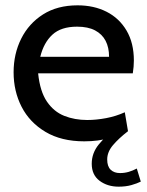

<svg xmlns="http://www.w3.org/2000/svg" viewBox="-20 -520 552 720"><path d="M296 10Q210 10 150.5 -25.5Q91 -61 61 -119.5Q31 -178 31 -249Q31 -318 59.5 -375Q88 -432 141.5 -466Q195 -500 271 -500Q332 -500 379.5 -476Q427 -452 454.5 -405.5Q482 -359 482 -293Q482 -282 481 -270Q480 -258 478 -245H123Q130 -177 156 -139Q182 -101 221 -85.5Q260 -70 307 -70Q341 -70 378 -77Q415 -84 448 -99L460 -28Q432 -15 390.5 -2.5Q349 10 296 10ZM131 -307H389Q389 -342 376 -367Q363 -392 336.5 -406Q310 -420 269 -420Q209 -420 176.5 -390Q144 -360 131 -307ZM407 -28H460Q425 -1 403.5 24.5Q382 50 382 78Q382 104 395 116.5Q408 129 430 129Q447 129 462.5 124.5Q478 120 493 112L508 161Q494 168 473 174Q452 180 425 180Q383 180 353.5 158Q324 136 324 94Q324 54 350.5 21.5Q377 -11 407 -28Z"/></svg>

Font: Cabin VF Beta
Style: Regular
Weight: 400
Designer: Pablo Impallari
Foundry: Pablo Impallari. http://www.impallari.com Igino Marini. http://www.ikern.com
Version: Version 2.200